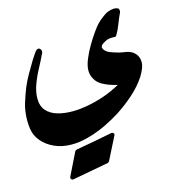

<svg xmlns="http://www.w3.org/2000/svg" viewBox="-117 -682 844 941"><g transform="rotate(-15 305.0 -211.5)"><path d="M331 126Q329 130 323 133Q277 141 231.5 150Q186 159 140 167Q133 168 128.5 162.5Q124 157 128 150L184 36Q185 34 188 32.5Q191 31 193 30Q240 22 285.5 13.5Q331 5 376 -4Q383 -6 388 -0.5Q393 5 388 13ZM573 -572Q573 -569 572.5 -567.5Q572 -566 571 -563Q559 -538 548.5 -510Q538 -482 524 -459Q521 -454 516 -454.5Q511 -455 505 -455H499Q487 -455 475 -451Q466 -447 453.5 -439Q441 -431 441 -421Q441 -417 443.5 -414Q446 -411 447 -408Q456 -396 474 -389Q492 -382 511 -377Q520 -374 530.5 -372.5Q541 -371 551 -369Q577 -365 594 -347Q611 -329 611 -302Q611 -287 604.5 -270.5Q598 -254 586 -234Q558 -191 516 -154Q474 -117 429 -88Q413 -78 395 -68Q377 -58 359 -49Q327 -33 289.5 -20.5Q252 -8 212 -2Q203 -1 194 -0.5Q185 0 175 0Q129 0 90.5 -17Q52 -34 27.5 -63Q3 -92 -2 -128Q-5 -148 -5 -169Q-5 -216 6.5 -254Q18 -292 32 -327Q45 -359 62.5 -389Q80 -419 96 -446Q104 -459 111 -469.5Q118 -480 125 -489Q136 -500 144.5 -494.5Q153 -489 153 -479Q153 -476 152.5 -474Q152 -472 151 -470Q134 -434 114.5 -398Q95 -362 81 -321Q77 -308 74 -293Q71 -278 71 -261Q71 -222 91.5 -199Q112 -176 146 -166Q180 -156 222 -156Q242 -156 261 -158Q280 -160 296 -163Q391 -180 469 -224Q427 -233 394.5 -251Q362 -269 351 -306Q348 -317 348 -329Q348 -353 361 -385Q374 -417 393 -449Q412 -481 430 -506Q448 -531 458 -541Q466 -549 474.5 -556Q483 -563 493 -570Q514 -587 546 -590Q553 -590 563 -587.5Q573 -585 573 -572Z"/></g></svg>

Font: Aref Ruqaa Ink
Style: Bold
Weight: 700
Designer: Abdullah Aref
Version: Version 1.005